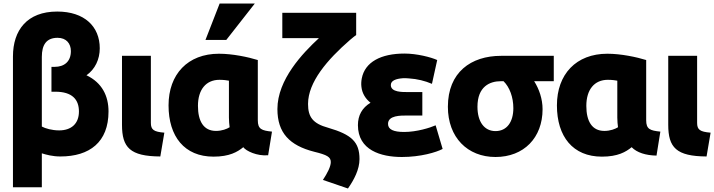

<svg xmlns="http://www.w3.org/2000/svg" viewBox="-20 -863 4080 1097"><path d="M219 13V207H54V-540C54 -691 135 -797 307 -797C462 -797 550 -712 550 -587C550 -524 523 -467 474 -433C564 -390 600 -314 600 -226C600 -51 492 31 325 31C281 31 244 21 219 13ZM219 -538V-140C239 -129 277 -118 318 -118C386 -118 431 -155 431 -226C431 -294 393 -339 296 -339H274V-481H292C346 -481 385 -510 385 -571C385 -614 359 -647 309 -647C245 -647 219 -607 219 -538Z M919 -105 896 31C723 30 677 -20 677 -150V-544H842V-161C842 -122 858 -110 919 -105Z M1370 -22C1337 5 1291 32 1200 32C1034 32 943 -83 943 -261C943 -439 1053 -556 1231 -556C1309 -556 1398 -537 1453 -520V-176C1453 -125 1475 -117 1534 -111L1512 24C1448 30 1385 -1 1370 -22ZM1288 -191V-402C1280 -404 1256 -407 1234 -407C1157 -407 1111 -351 1111 -258C1111 -171 1143 -115 1214 -115C1248 -115 1276 -126 1292 -136C1290 -152 1288 -171 1288 -191ZM1273 -635H1154L1235 -843H1436Z M2034 46C2034 105 2003 164 1968 214L1825 165C1850 127 1870 89 1870 63C1870 34 1849 22 1775 4C1634 -32 1565 -104 1565 -240C1565 -408 1709 -559 1802 -645H1593V-790H2015V-663C2008 -658 1994 -647 1980 -635C1850 -522 1740 -394 1740 -269C1740 -195 1767 -157 1855 -133C1989 -94 2034 -52 2034 46Z M2289 -109C2361 -109 2437 -133 2469 -147L2509 -12C2473 7 2384 34 2276 34C2156 34 2025 -5 2025 -148C2025 -204 2049 -247 2097 -276C2069 -298 2049 -329 2045 -367C2043 -383 2044 -399 2047 -415C2065 -509 2157 -557 2291 -557C2362 -557 2443 -536 2478 -520L2448 -384C2408 -401 2364 -412 2317 -415C2304 -416 2292 -417 2281 -416C2243 -413 2213 -403 2213 -377C2213 -335 2281 -337 2312 -337H2393V-203H2309C2268 -203 2197 -204 2197 -155C2197 -123 2229 -109 2289 -109Z M3080 -239C3080 -76 2973 34 2811 34C2651 34 2539 -78 2539 -253C2539 -450 2671 -544 2843 -544H3144V-399H3032C3060 -355 3080 -298 3080 -239ZM2913 -245C2913 -307 2892 -365 2857 -399H2841C2779 -399 2708 -369 2708 -253C2708 -166 2748 -114 2811 -114C2876 -114 2913 -166 2913 -245Z M3589 -22C3556 5 3510 32 3419 32C3253 32 3162 -83 3162 -261C3162 -439 3272 -556 3450 -556C3528 -556 3617 -537 3672 -520V-176C3672 -125 3694 -117 3753 -111L3731 26C3670 25 3619 9 3589 -22ZM3507 -191V-402C3499 -404 3475 -407 3453 -407C3376 -407 3330 -351 3330 -258C3330 -171 3362 -115 3433 -115C3467 -115 3495 -126 3511 -136C3509 -152 3507 -171 3507 -191Z M4040 -105 4017 31C3844 30 3798 -20 3798 -150V-544H3963V-161C3963 -122 3979 -110 4040 -105Z"/></svg>

Font: Repo ExtraBold
Style: Bold
Weight: 700
Designer: Stefan Peev
Foundry: Context Ltd
Version: Version 1.502